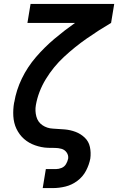

<svg xmlns="http://www.w3.org/2000/svg" viewBox="-20 -755 616 980"><path d="M198 205H250Q282 205 314.5 197Q347 189 375 168Q403 147 419 116.5Q435 86 441 54Q445 24 439 -4.5Q433 -33 412.5 -52.5Q392 -72 365.5 -82Q339 -92 309.5 -94.5Q280 -97 250 -98.5Q220 -100 196.5 -116Q173 -132 165.5 -160.5Q158 -189 163 -218Q175 -287 213.5 -350.5Q252 -414 307 -465Q362 -516 423 -558.5Q484 -601 547 -638L563 -735H136L120 -638H363Q309 -600 258 -557Q207 -514 163.5 -463.5Q120 -413 91.5 -354Q63 -295 53 -234L52 -231Q49 -214 48 -196.5Q47 -179 48 -162Q49 -145 53 -128.5Q57 -112 64 -97.5Q71 -83 80.5 -70Q90 -57 102.5 -46Q115 -35 129 -27Q143 -19 158.5 -13.5Q174 -8 191 -4.5Q208 -1 225.5 -0.5Q243 0 260 0Q277 0 293.5 4.5Q310 9 320 23Q330 37 328 54Q325 69 317 82.5Q309 96 294.5 102Q280 108 266 108H214Z"/></svg>

Font: Iosevka Sparkle Semibold
Style: Italic
Weight: 600
Italic angle: -9°
Designer: Belleve Invis
Foundry: Belleve Invis
Version: Version 4.5.0; ttfautohint (v1.8.3)